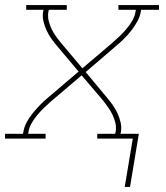

<svg xmlns="http://www.w3.org/2000/svg" viewBox="-38 -550 658 762"><path d="M457 192 489 0H348V-19H419L421 -27Q424 -45 420 -62Q416 -79 408.5 -94.5Q401 -110 391.5 -123.5Q382 -137 372 -150L286 -251L166 -149Q151 -136 137 -122.5Q123 -109 110.5 -94Q98 -79 88 -62Q78 -45 75 -27L74 -19H143V0H-18V-19H53L55 -27Q58 -47 68.5 -66Q79 -85 92.5 -101.5Q106 -118 121 -133.5Q136 -149 153 -163L274 -266L188 -368Q176 -382 165.5 -397Q155 -412 147 -429Q139 -446 134.5 -465Q130 -484 133 -504L135 -511H66V-530H227V-511H156L154 -504Q151 -485 155 -468Q159 -451 166.5 -435.5Q174 -420 183.5 -406.5Q193 -393 204 -380L289 -279L409 -381Q424 -394 438 -407.5Q452 -421 464.5 -436Q477 -451 487 -468Q497 -485 500 -504L501 -511H432V-530H593V-511H522L521 -504Q517 -483 506.5 -464Q496 -445 483 -428.5Q470 -412 454.5 -396.5Q439 -381 422 -367L302 -264L387 -162Q399 -148 409.5 -133Q420 -118 428 -101Q436 -84 440.5 -65Q445 -46 442 -27L440 -19H513L478 192Z"/></svg>

Font: Iosevka Curly Slab ThExObl
Style: Regular
Weight: 100
Width: 7
Italic angle: -9°
Monospace: yes
Designer: Belleve Invis
Foundry: Belleve Invis
Version: Version 11.1.0; ttfautohint (v1.8.3)